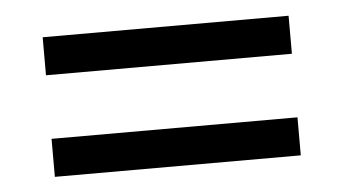

<svg xmlns="http://www.w3.org/2000/svg" viewBox="-31 -450 576 322"><g transform="rotate(-5 257.0 -288.5)"><path d="M50 -406H464V-342H50ZM50 -235H464V-171H50Z"/></g></svg>

Font: Prompt Light
Style: Regular
Weight: 300
Designer: Katatrad Team
Foundry: CadsonDemak
Version: Version 1.001